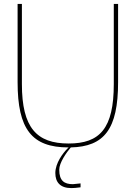

<svg xmlns="http://www.w3.org/2000/svg" viewBox="-20 -742 694 982"><path d="M392 196 353 200C309 200 283 183 283 126C283 90 320 38 342 12C513 8 584 -81 584 -322V-722H562V-312C562 -84 490 -8 331 -8C168 -8 92 -88 92 -312V-722H70V-322C70 -82 142 12 330 12H331L324 19C302 41 263 92 263 143C263 190 288 220 345 220C355 220 371 219 392 216Z"/></svg>

Font: Perun Thin
Style: Regular
Weight: 100
Foundry: Copyright (c) Stefan Peev, Context Ltd, 2016
Version: Version 1.089